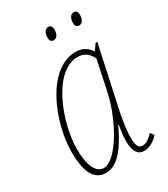

<svg xmlns="http://www.w3.org/2000/svg" viewBox="-179 -793 779 888"><g transform="rotate(-30 210.5 -349.5)"><path d="M354 -643C369 -643 381 -658 381 -684C381 -702 374 -709 361 -709C343 -709 334 -689 334 -668C334 -649 341 -643 354 -643ZM218 -643C234 -643 245 -658 245 -684C245 -702 237 -709 225 -709C207 -709 198 -689 198 -668C198 -649 205 -643 218 -643ZM121 10C170 10 222 -30 279 -154H282C278 -127 273 -98 273 -73C273 -19 289 10 325 10C350 10 378 -4 402 -31L387 -49C363 -23 346 -15 329 -15C307 -15 300 -37 300 -73C300 -109 306 -154 316 -203L388 -536H379L356 -503C340 -527 315 -546 278 -546C124 -546 30 -311 30 -153C30 -52 56 10 121 10ZM123 -15C84 -15 58 -62 58 -153C58 -287 141 -521 274 -521C306 -521 332 -503 346 -471L312 -310C283 -176 191 -15 123 -15Z"/></g></svg>

Font: Noto Serif Condensed Thin
Style: Italic
Weight: 100
Width: 3
Italic angle: -12°
Designer: Monotype Design Team
Foundry: Monotype Imaging Inc.
Version: Version 2.013